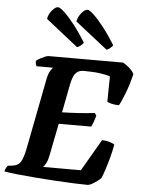

<svg xmlns="http://www.w3.org/2000/svg" viewBox="-78 -1032 803 1082"><g transform="rotate(5 323.5 -491.5)"><path d="M460 0Q431 0 382 -2Q333 -4 275.5 -7.5Q218 -11 161 -15.5Q104 -20 57.5 -25Q11 -30 -15 -35Q-12 -46 -7.5 -54.5Q-3 -63 1 -68L31 -72Q61 -76 74.5 -98.5Q88 -121 99 -175L174 -562Q182 -606 193.5 -622.5Q205 -639 207 -641H114Q112 -645 109.5 -653Q107 -661 108 -671Q115 -678 129 -685.5Q143 -693 156.5 -698.5Q170 -704 175 -704H598Q614 -696 633.5 -679Q653 -662 662 -644Q647 -584 628 -534.5Q609 -485 596 -463Q577 -462 557.5 -466.5Q538 -471 529 -476L531 -620Q517 -626 478 -632Q439 -638 383 -638Q357 -638 343 -626Q329 -614 322.5 -596Q316 -578 312 -561L280 -395Q330 -396 375 -399Q420 -402 464 -407L474 -393Q468 -371 461.5 -354Q455 -337 450 -329H267L231 -148Q226 -120 217 -103Q208 -86 200 -79H414L518 -258Q543 -258 562.5 -251.5Q582 -245 589 -240Q583 -204 573 -167Q563 -130 552.5 -97.5Q542 -65 534 -46Q527 -38 512 -27Q497 -16 482.5 -8Q468 0 460 0ZM499 -768 316 -912Q320 -937 338.5 -960Q357 -983 373 -983Q384 -983 409 -959.5Q434 -936 467 -894Q500 -852 534 -797Q531 -790 520.5 -781Q510 -772 499 -768ZM332 -768 150 -912Q153 -937 172 -960Q191 -983 206 -983Q217 -983 242.5 -959.5Q268 -936 301 -894Q334 -852 368 -797Q365 -790 354.5 -781Q344 -772 332 -768Z"/></g></svg>

Font: Texturina 72pt 72pt ExtraBold
Style: Italic
Weight: 800
Italic angle: -11°
Designer: Guillermo Torres Carreño
Foundry: Omnibus-Type
Version: Version 1.002; ttfautohint (v1.8.3)